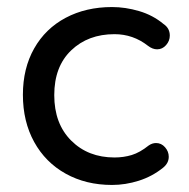

<svg xmlns="http://www.w3.org/2000/svg" viewBox="-20 -516 537 545"><path d="M45 -247Q45 -322 77 -378.5Q109 -435 166.5 -465.5Q224 -496 298 -496Q336 -496 375 -484.5Q414 -473 444 -448Q462 -436 462 -415Q462 -400 451.5 -388Q441 -376 426 -376Q413 -376 400 -386Q358 -419 305 -419Q230 -419 182 -373Q134 -327 134 -246Q134 -165 182 -117Q230 -69 305 -69Q331 -69 354 -76Q377 -83 402 -103Q412 -110 423 -110Q438 -110 448.5 -98Q459 -86 459 -71Q459 -53 443 -40Q412 -15 374 -3Q336 9 298 9Q224 9 166.5 -23Q109 -55 77 -113Q45 -171 45 -247Z"/></svg>

Font: SN Pro
Style: Regular
Weight: 400
Designer: Tobias Whetton
Foundry: Supernotes
Version: Version 1.003